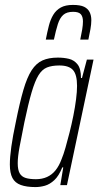

<svg xmlns="http://www.w3.org/2000/svg" viewBox="-20 -752 400 780"><path d="M124 8Q88 8 64.5 -0.5Q41 -9 30.5 -29Q20 -49 20 -84Q20 -113 26 -156Q32 -199 44 -255Q60 -335 75 -386.5Q90 -438 108.5 -466.5Q127 -495 152.5 -506.5Q178 -518 215 -518Q239 -518 260 -513Q281 -508 295 -490.5Q309 -473 309 -435H313L333 -510H360L252 0H225L237 -72H233Q219 -37 200.5 -20Q182 -3 162.5 2.5Q143 8 124 8ZM126 -24Q151 -24 171 -33Q191 -42 205.5 -60Q220 -78 230 -105Q238 -124 246 -152Q254 -180 262.5 -213.5Q271 -247 278 -282Q285 -317 289 -348.5Q293 -380 293 -403Q293 -449 276.5 -467.5Q260 -486 221 -486Q191 -486 171 -478Q151 -470 136.5 -446.5Q122 -423 108.5 -377Q95 -331 79 -255Q67 -196 59.5 -155.5Q52 -115 52 -89Q52 -62 60 -48Q68 -34 84.5 -29Q101 -24 126 -24ZM166 -591Q172 -622 178.5 -647.5Q185 -673 196.5 -692Q208 -711 227 -721.5Q246 -732 276 -732Q306 -732 321.5 -724.5Q337 -717 344 -703Q351 -689 351 -670Q351 -654 347.5 -634Q344 -614 339 -591H306Q311 -614 314 -632.5Q317 -651 317 -665Q317 -684 308.5 -694Q300 -704 277 -704Q251 -704 237 -691.5Q223 -679 215 -654Q207 -629 199 -591Z"/></svg>

Font: Saira ExtraCondensed Thin
Style: Italic
Weight: 250
Width: 2
Italic angle: -12°
Designer: Hector Gatti with collaboration of the Omnibus-Type team
Foundry: Omnibus-Type
Version: Version 1.101